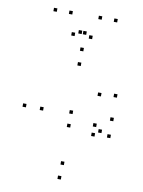

<svg xmlns="http://www.w3.org/2000/svg" viewBox="-103 -1021 826 1112"><g transform="rotate(10 310.0 -464.5)"><path d="M335.3 -283.7V-303.7H315.3V-283.7ZM519.2 -283.7V-303.7H499.2V-283.7ZM483 -312.8V-332.8H463V-312.8ZM483 -256.8V-276.8H463V-256.8ZM337 -63.2V-83.2H317V-63.2ZM163.7 -353.3V-373.3H143.7V-353.3ZM333.7 -645.3V-665.3H313.7V-645.3ZM479.2 -492.3V-512.3H459.2V-492.3ZM571.7 -501.3V-521.3H551.7V-501.3ZM333.5 -731.7V-751.7H313.5V-731.7ZM62.5 -354.7V-374.7H42.5V-354.7ZM334.2 22V2H314.2V22ZM574.8 -263.8V-283.8H554.8V-263.8ZM574.8 -363.2V-383.2H554.8V-363.2ZM335.3 -363.2V-383.2H315.3V-363.2ZM233.5 -930.7V-950.7H213.5V-930.7ZM333.3 -828.7V-848.7H313.3V-828.7ZM306.7 -828.7V-848.7H286.7V-828.7ZM406.5 -930.7V-950.7H386.5V-930.7ZM497.5 -930.7V-950.7H477.5V-930.7ZM371.5 -810V-830H351.5V-810ZM268.5 -810V-830H248.5V-810ZM142.5 -930.7V-950.7H122.5V-930.7Z"/></g></svg>

Font: Monaspace Neon Dots Var
Style: Regular
Weight: 400
Designer: Riley Cran and the Lettermatic Team
Version: Version 1.100 (Monaspace Neon Dots)